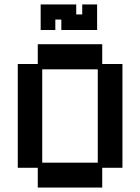

<svg xmlns="http://www.w3.org/2000/svg" viewBox="-20 -832 632 864"><path d="M150 12V-77H60V-544H150V-633H440V-544H531V-77H440V12ZM170 -100H420V-520H170ZM163 -697V-812H323V-767H350V-812H417V-697H256V-744H229V-697Z"/></svg>

Font: Pixelify Sans Medium
Style: Regular
Weight: 500
Designer: Stefie Justprince
Foundry: Typecalism Foundryline
Version: Version 1.000;February 13, 2025;FontCreator 15.0.0.3015 64-b